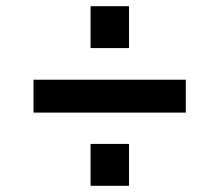

<svg xmlns="http://www.w3.org/2000/svg" viewBox="-20 -672 707 619"><path d="M272 -517V-652H396V-517ZM88 -309V-415H579V-309ZM272 -73V-208H396V-73Z"/></svg>

Font: Plus Jakarta Display Medium
Style: Regular
Weight: 500
Designer: Gumpita Rahayu
Foundry: Tokotype Studio
Version: Version 1.000